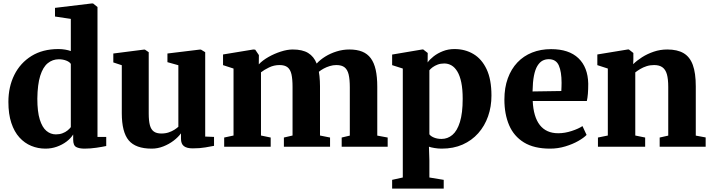

<svg xmlns="http://www.w3.org/2000/svg" viewBox="-20 -839 4068 1098"><path d="M240 11Q197 11 158.8 -4.8Q120.5 -20.5 91 -53Q61.5 -85.5 44.8 -136Q28 -186.5 28 -256Q28 -342.5 62 -410.8Q96 -479 160 -518.8Q224 -558.5 314 -558.5Q334.5 -558.5 353 -555.2Q371.5 -552 385 -547V-731L294.5 -744.5V-794L502.5 -819H512.5L537.5 -799V-56H587.5V-4Q567 0.5 531.8 5.8Q496.5 11 463.5 11Q433 11 415.8 1.8Q398.5 -7.5 398.5 -40.5V-70Q384.5 -47.5 360.2 -29.2Q336 -11 305 0Q274 11 240 11ZM299.5 -70.5Q320.5 -70.5 337.2 -76.8Q354 -83 366 -92.8Q378 -102.5 385 -112V-473.5Q378 -485 358.8 -492.5Q339.5 -500 316.5 -500Q280.5 -500 253 -477.5Q225.5 -455 210 -405.5Q194.5 -356 193.5 -274.5Q193.5 -200.5 207.5 -155.5Q221.5 -110.5 245.5 -90.5Q269.5 -70.5 299.5 -70.5Z M1082 9.5Q1048 9.5 1031.5 -3.5Q1015 -16.5 1015 -45.5V-76.5Q999 -54.5 972.8 -34.5Q946.5 -14.5 914.2 -1.8Q882 11 847.5 11Q756 11 716.2 -36.2Q676.5 -83.5 676.5 -191.5V-466L628 -482V-533L804 -555.5H808.5L830.5 -540.5V-190Q830.5 -148 837.2 -123Q844 -98 859.8 -86.8Q875.5 -75.5 902.5 -75.5Q926.5 -75.5 945.2 -82Q964 -88.5 977.5 -97.2Q991 -106 1000 -114V-466L937.5 -483.5V-533L1122.5 -555.5H1129L1153.5 -540.5V-58L1204 -56V-5Q1185.5 -1.5 1154.2 4Q1123 9.5 1082 9.5Z M1262 0V-52.5L1315.5 -64V-447L1255.5 -466.5V-527.5L1428.5 -556L1439.5 -555L1460.5 -524L1460 -471Q1481 -493.5 1514.8 -512.8Q1548.5 -532 1585.8 -544Q1623 -556 1654 -556Q1709.5 -556 1742.2 -536Q1775 -516 1791 -475.5Q1811 -497.5 1840.5 -515.8Q1870 -534 1905.5 -545Q1941 -556 1977.5 -556Q2021 -556 2051.2 -543.8Q2081.5 -531.5 2100.5 -505.8Q2119.5 -480 2128.5 -439.8Q2137.5 -399.5 2137.5 -343V-63.5L2197 -52.5V0H1934V-52.5L1980.5 -63.5V-339.5Q1980.5 -385 1973.8 -413Q1967 -441 1950.5 -454Q1934 -467 1903.5 -467Q1884.5 -467 1865.8 -461.2Q1847 -455.5 1831 -446.8Q1815 -438 1803.5 -428.5Q1805.5 -417 1807 -403.8Q1808.5 -390.5 1809.2 -375.8Q1810 -361 1810 -346V-64L1867.5 -52.5V0H1603.5V-52.5L1653 -64V-342Q1653 -387 1646.8 -414.2Q1640.5 -441.5 1624.5 -454.2Q1608.5 -467 1578.5 -467Q1547 -467 1519 -453.5Q1491 -440 1472.5 -425.5V-64L1528 -52.5V0Z M2222.5 239.5V189.5L2283.5 176V-447L2222.5 -466.5V-527L2394 -556H2400.5L2426 -536L2425.5 -482Q2437.5 -499 2460 -516.8Q2482.5 -534.5 2513 -546.5Q2543.5 -558.5 2579 -558.5Q2639.5 -558.5 2687.2 -530.2Q2735 -502 2762.8 -443.2Q2790.5 -384.5 2790.5 -292.5Q2790.5 -229 2771.2 -174Q2752 -119 2715 -77.2Q2678 -35.5 2625.5 -12.2Q2573 11 2506 11Q2485.5 11 2464.8 7.5Q2444 4 2433 0L2435.5 78V176L2517.5 189.5V239.5ZM2505 -44.5Q2540 -44.5 2567.2 -67.5Q2594.5 -90.5 2610.2 -141.2Q2626 -192 2626 -274Q2626 -329 2618 -367.5Q2610 -406 2595.5 -430Q2581 -454 2562 -465Q2543 -476 2520.5 -476Q2500 -476 2483.2 -469.8Q2466.5 -463.5 2454.2 -454.5Q2442 -445.5 2435.5 -437V-71Q2443 -60 2462 -52.2Q2481 -44.5 2505 -44.5Z M3125.5 11Q3034 11 2976.2 -24.5Q2918.5 -60 2891.5 -123.2Q2864.5 -186.5 2864.5 -269.5Q2864.5 -337.5 2884 -391Q2903.5 -444.5 2938.8 -481.8Q2974 -519 3023 -538.5Q3072 -558 3131.5 -558Q3233.5 -558 3287.8 -506.2Q3342 -454.5 3344 -360.5Q3344 -327 3342 -302.8Q3340 -278.5 3336 -261.5H3026.5Q3028.5 -216 3038.8 -181.5Q3049 -147 3067.2 -123.8Q3085.5 -100.5 3111.8 -88.8Q3138 -77 3172.5 -77Q3210 -77 3249.5 -90Q3289 -103 3311 -118L3334.5 -67.5Q3319 -51 3287 -32.8Q3255 -14.5 3213 -1.8Q3171 11 3125.5 11ZM3025.5 -316 3190 -318.5Q3190.5 -330.5 3191 -342Q3191.5 -353.5 3191.5 -365.5Q3191.5 -428.5 3175.8 -464.5Q3160 -500.5 3118 -500.5Q3098.5 -500.5 3082.2 -491.8Q3066 -483 3053.2 -462.2Q3040.5 -441.5 3033.5 -406Q3026.5 -370.5 3025.5 -316Z M3456 -64V-447L3396 -466.5V-527.5L3569.5 -556H3576.5L3602 -536V-498.5L3601 -472Q3621.5 -492.5 3651.8 -511.8Q3682 -531 3718.8 -543.5Q3755.5 -556 3796 -556Q3853.5 -556 3889.2 -535Q3925 -514 3942 -467.8Q3959 -421.5 3959 -345V-63.5L4015.5 -53V0H3752.5V-52.5L3801.5 -63.5V-342Q3801.5 -387 3793.8 -414.2Q3786 -441.5 3768.2 -454.2Q3750.5 -467 3720.5 -467Q3697.5 -467 3677.5 -460.5Q3657.5 -454 3641.2 -444.2Q3625 -434.5 3613 -425V-64L3669.5 -52.5V0H3399.5V-52.5Z"/></svg>

Font: Merriweather 48pt ExtraBold
Style: Regular
Weight: 800
Version: Version 2.100